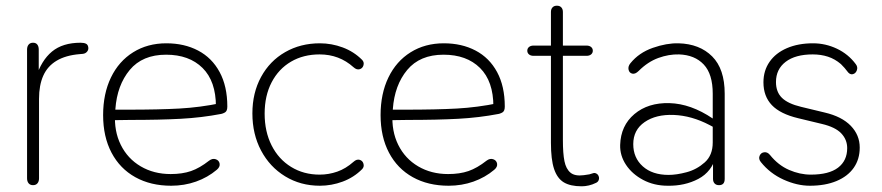

<svg xmlns="http://www.w3.org/2000/svg" viewBox="-20 -644 3096 674"><path d="M75 -18V-470Q75 -481 80.5 -487.5Q86 -494 96 -494Q106 -494 111 -487.5Q116 -481 116 -470V-371H106Q125 -432 162.5 -463Q200 -494 263 -494Q275 -494 282 -490.5Q289 -487 290 -477Q291 -469 285.5 -462.5Q280 -456 271 -455L260 -454Q211 -450 179 -431Q147 -412 132 -378.5Q117 -345 117 -297V-18Q117 -7 111.5 -0.5Q106 6 96 6Q86 6 80.5 -0.5Q75 -7 75 -18Z M342 -240Q342 -315 369.5 -372Q397 -429 447.5 -460.5Q498 -492 564 -492Q627 -492 675.5 -466.5Q724 -441 751 -391Q778 -341 778 -270Q778 -262 776 -257Q774 -252 770 -249.5Q766 -247 760 -245L756 -244Q688 -231 614.5 -227Q541 -223 437 -223Q403 -223 368 -222L369 -259H430Q538 -259 610 -263Q682 -267 755 -282L738 -270Q738 -359 691 -405.5Q644 -452 563 -452Q480 -452 435.5 -398.5Q391 -345 385 -261L384 -246Q380 -184 404 -135.5Q428 -87 474 -60Q520 -33 579 -33Q620 -33 650.5 -43.5Q681 -54 714 -80Q726 -89 737.5 -85Q749 -81 751 -69.5Q753 -58 741 -48Q709 -21 668 -6.5Q627 8 581 8Q509 8 455 -22Q401 -52 371.5 -108Q342 -164 342 -240Z M866 -246Q866 -318 896.5 -374Q927 -430 981 -461Q1035 -492 1103 -492Q1144 -492 1183 -477.5Q1222 -463 1251 -434Q1259 -426 1256 -415Q1253 -404 1242.5 -401Q1232 -398 1221 -408Q1171 -453 1102 -453Q1045 -453 1001.5 -427.5Q958 -402 933.5 -355Q909 -308 909 -245Q909 -182 933.5 -133.5Q958 -85 1002 -58Q1046 -31 1102 -31Q1134 -31 1164 -41.5Q1194 -52 1221 -76Q1232 -86 1242.5 -83Q1253 -80 1256 -69Q1259 -58 1251 -50Q1222 -21 1183 -6.5Q1144 8 1103 8Q1035 8 981 -25Q927 -58 896.5 -115.5Q866 -173 866 -246Z M1316 -240Q1316 -315 1343.5 -372Q1371 -429 1421.5 -460.5Q1472 -492 1538 -492Q1601 -492 1649.5 -466.5Q1698 -441 1725 -391Q1752 -341 1752 -270Q1752 -262 1750 -257Q1748 -252 1744 -249.5Q1740 -247 1734 -245L1730 -244Q1662 -231 1588.5 -227Q1515 -223 1411 -223Q1377 -223 1342 -222L1343 -259H1404Q1512 -259 1584 -263Q1656 -267 1729 -282L1712 -270Q1712 -359 1665 -405.5Q1618 -452 1537 -452Q1454 -452 1409.5 -398.5Q1365 -345 1359 -261L1358 -246Q1354 -184 1378 -135.5Q1402 -87 1448 -60Q1494 -33 1553 -33Q1594 -33 1624.5 -43.5Q1655 -54 1688 -80Q1700 -89 1711.5 -85Q1723 -81 1725 -69.5Q1727 -58 1715 -48Q1683 -21 1642 -6.5Q1601 8 1555 8Q1483 8 1429 -22Q1375 -52 1345.5 -108Q1316 -164 1316 -240Z M1914 -143V-448H1853Q1843 -448 1837 -453Q1831 -458 1831 -466Q1831 -474 1837 -479Q1843 -484 1853 -484H1914V-602Q1914 -612 1919.5 -618Q1925 -624 1935 -624Q1945 -624 1950.5 -618Q1956 -612 1956 -602V-484H2039Q2049 -484 2055 -479Q2061 -474 2061 -466Q2061 -458 2055 -453Q2049 -448 2039 -448H1956V-152Q1956 -105 1961.5 -78Q1967 -51 1982.5 -38Q1998 -25 2029 -29Q2039 -31 2049 -32Q2056 -34 2062 -36Q2068 -38 2074 -34.5Q2080 -31 2082 -24Q2084 -18 2081.5 -11.5Q2079 -5 2072 -2Q2060 4 2047 7Q2034 10 2022 10Q1982 10 1959 -4Q1936 -18 1925 -51Q1914 -84 1914 -143Z M2157 -135Q2159 -203 2207 -243.5Q2255 -284 2330 -282Q2405 -280 2482 -228L2494 -220L2486 -197L2471 -205Q2408 -238 2345.5 -240.5Q2283 -243 2243 -215.5Q2203 -188 2203 -138Q2203 -90 2236.5 -60Q2270 -30 2327 -30Q2355 -30 2390.5 -39.5Q2426 -49 2454 -74Q2482 -99 2482 -144V-315Q2482 -384 2450.5 -417.5Q2419 -451 2364 -453Q2328 -454 2291 -440.5Q2254 -427 2222 -395Q2210 -383 2199.5 -385.5Q2189 -388 2186.5 -399.5Q2184 -411 2193 -422Q2223 -459 2271.5 -476Q2320 -493 2362 -492Q2436 -490 2480 -446Q2524 -402 2524 -315V-16Q2524 -5 2519 0.5Q2514 6 2504 6Q2494 6 2488.5 0Q2483 -6 2483 -16V-97H2494Q2479 -41 2431.5 -16Q2384 9 2324 8Q2276 8 2237.5 -12.5Q2199 -33 2177.5 -65.5Q2156 -98 2157 -135Z M2651 -75Q2642 -86 2646.5 -97Q2651 -108 2662.5 -109.5Q2674 -111 2683 -100Q2712 -64 2750 -47.5Q2788 -31 2826 -31Q2890 -31 2922 -55.5Q2954 -80 2954 -124Q2954 -154 2933 -176Q2912 -198 2865 -209L2782 -229Q2719 -244 2689.5 -275Q2660 -306 2660 -355Q2660 -396 2681.5 -427Q2703 -458 2742.5 -475Q2782 -492 2834 -492Q2878 -492 2918 -473Q2958 -454 2984 -419Q2992 -409 2988 -397.5Q2984 -386 2973.5 -383.5Q2963 -381 2954 -394Q2947 -404 2932 -419Q2911 -437 2886.5 -445Q2862 -453 2833 -453Q2772 -453 2738 -427Q2704 -401 2704 -356Q2704 -321 2725 -300.5Q2746 -280 2792 -269L2875 -249Q2935 -235 2966.5 -202.5Q2998 -170 2998 -126Q2998 -85 2977 -55Q2956 -25 2916.5 -8.5Q2877 8 2823 8Q2778 8 2730.5 -13.5Q2683 -35 2651 -75Z"/></svg>

Font: SN Pro Thin
Style: Regular
Weight: 200
Designer: Tobias Whetton
Foundry: Supernotes
Version: Version 1.003;Glyphs 3.3 (3324)